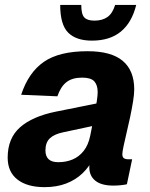

<svg xmlns="http://www.w3.org/2000/svg" viewBox="-20 -759 619 791"><path d="M381 -244 242.2 -214.4Q204 -206.8 185.6 -189.4Q167.2 -172 167.2 -139.2Q167.2 -115.4 180.2 -103.1Q193.2 -90.8 220.2 -90.8Q252.4 -90.8 279.2 -102.1Q306 -113.4 324.9 -137.5Q343.8 -161.6 351.6 -199.4Q354.6 -215.6 359.8 -240.4Q365 -265.2 370.2 -292.4Q375.4 -319.6 378.9 -342.9Q382.4 -366.2 382.4 -379.2Q382.4 -408.4 368.5 -423.8Q354.6 -439.2 318.4 -439.2Q277.6 -439.2 253.7 -420.5Q229.8 -401.8 216.4 -362.2L67.2 -368.6Q97.2 -460 160.4 -504Q223.6 -548 340.8 -548Q438.6 -548 485.8 -508.1Q533 -468.2 533 -390.8Q533 -370.6 528.1 -340.5Q523.2 -310.4 516.1 -276.7Q509 -243 501.4 -211.5Q493.8 -180 488.9 -156.4Q484 -132.8 484 -123.6Q484 -111.8 490.4 -107.3Q496.8 -102.8 508.8 -102.8H524.4L502.8 0Q494.8 2.2 478.7 3.9Q462.6 5.6 447.2 5.6Q397.8 5.6 372.9 -14.4Q348 -34.4 348 -69.4Q348 -80.4 349.9 -91.9Q351.8 -103.4 355.8 -116L365.2 -108Q348.2 -72.2 320.1 -45.2Q292 -18.2 252.9 -3.1Q213.8 12 163.6 12Q92 12 51.8 -19.4Q11.6 -50.8 11.6 -109.6Q11.6 -189.4 62.6 -234.5Q113.6 -279.6 210.8 -299.2L401.2 -337.4ZM358.6 -591.6Q293.8 -591.6 260.9 -624.5Q228 -657.4 228 -738.8H314.8Q314.8 -700.6 327.2 -687.3Q339.6 -674 369 -674Q401.6 -674 422.6 -688.8Q443.6 -703.6 454.4 -738.8H541.2Q523.4 -666.4 478.1 -629Q432.8 -591.6 358.6 -591.6Z"/></svg>

Font: Geist
Style: Italic
Weight: 400
Italic angle: -12°
Designer: Basement.studio, Andrés Briganti, Mateo Zaragoza
Foundry: Basement.studio, Vercel, Andrés Briganti, Guido Ferreyra, Mateo Zaragoza
Version: Version 1.500